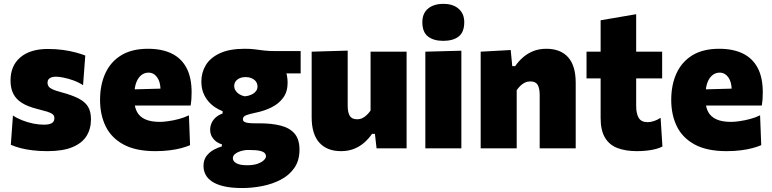

<svg xmlns="http://www.w3.org/2000/svg" viewBox="-20 -768 3996 994"><path d="M225.5 14.5Q184 14.5 148.8 10.2Q113.5 6 85.2 -1.5Q57 -9 36 -18.5L47 -170Q68.5 -155.5 96.2 -144.8Q124 -134 152.8 -128.2Q181.5 -122.5 207 -122.5Q223.5 -122.5 235.8 -125.5Q248 -128.5 254.8 -136Q261.5 -143.5 261.5 -157Q261.5 -169 253 -176.2Q244.5 -183.5 224.8 -189.8Q205 -196 171 -204.5Q123 -216.5 93 -235.5Q63 -254.5 48.8 -282.8Q34.5 -311 34.5 -351.5Q34.5 -428 85.5 -471.2Q136.5 -514.5 228 -514.5Q269 -514.5 305.5 -509.5Q342 -504.5 371.8 -496.5Q401.5 -488.5 421.5 -480.5L410 -327Q387 -342 360 -351.8Q333 -361.5 308.8 -366.2Q284.5 -371 270 -371Q257 -371 247 -367.8Q237 -364.5 231.5 -357.5Q226 -350.5 226 -339.5Q226 -329 231.5 -320.8Q237 -312.5 252 -305.5Q267 -298.5 295.5 -291Q352 -276 386.2 -258.5Q420.5 -241 435.8 -215.5Q451 -190 451 -150.5Q451 -101 428 -64Q405 -27 355 -6.2Q305 14.5 225.5 14.5Z M784.5 14.5Q683.5 14.5 620.2 -19.5Q557 -53.5 527.5 -113.2Q498 -173 498 -251Q498 -328.5 525.2 -388.2Q552.5 -448 607.5 -481.8Q662.5 -515.5 746.5 -515.5Q818 -515.5 868.2 -491.2Q918.5 -467 945.2 -417.2Q972 -367.5 972 -289.5Q972 -269 970.8 -253Q969.5 -237 967 -221.5L809 -276.5Q810 -282.5 810.5 -289.2Q811 -296 811 -301.5Q811 -343.5 793.5 -367.8Q776 -392 748.5 -392Q728 -392 711.8 -379.2Q695.5 -366.5 685.8 -341.8Q676 -317 676 -280V-248.5Q676 -212.5 689.8 -187.8Q703.5 -163 732.5 -150Q761.5 -137 808 -137Q826 -137 852.2 -140.8Q878.5 -144.5 906.5 -152Q934.5 -159.5 958 -171L964 -16.5Q944.5 -8 918 -1Q891.5 6 858 10.2Q824.5 14.5 784.5 14.5ZM569 -221.5V-302.5L859.5 -310.5L967 -292.5V-221.5Z M1234 205.5Q1177 205.5 1138.2 196.2Q1099.5 187 1076.5 171Q1053.5 155 1043.5 134.5Q1033.5 114 1033.5 91.5Q1033.5 59 1049.8 38.5Q1066 18 1088.2 6.5Q1110.5 -5 1128.5 -10V-21.5Q1115 -24 1101.2 -33.8Q1087.5 -43.5 1077.8 -59.2Q1068 -75 1068 -97Q1068 -113.5 1074.8 -129.5Q1081.5 -145.5 1095.5 -158.8Q1109.5 -172 1132.5 -180.5V-192.5Q1112.5 -200 1093.2 -212.8Q1074 -225.5 1058 -244.2Q1042 -263 1032.2 -288.2Q1022.5 -313.5 1022.5 -346.5Q1022.5 -392.5 1045.5 -430.8Q1068.5 -469 1118 -492.2Q1167.5 -515.5 1247 -515.5Q1277.5 -515.5 1300 -512.5Q1322.5 -509.5 1347 -506.5Q1371.5 -503.5 1409 -503.5H1536.5V-388Q1491.5 -388 1451.5 -388Q1411.5 -388 1369.5 -388L1417.5 -459Q1443 -438 1456 -408Q1469 -378 1469 -339.5Q1469 -293.5 1446.5 -262.5Q1424 -231.5 1387.2 -213Q1350.5 -194.5 1307.5 -185.5Q1271.5 -178 1254.5 -171.5Q1237.5 -165 1237.5 -150.5Q1237.5 -142 1244.8 -137.5Q1252 -133 1267.2 -131.2Q1282.5 -129.5 1306.5 -129.5H1325.5Q1386 -129.5 1432.2 -118Q1478.5 -106.5 1504.5 -77Q1530.5 -47.5 1530.5 7Q1530.5 62.5 1504.2 100.8Q1478 139 1434 162Q1390 185 1337.8 195.2Q1285.5 205.5 1234 205.5ZM1259.5 87.5Q1292.5 87.5 1314.2 79.5Q1336 71.5 1346.5 60.8Q1357 50 1357 41.5Q1357 32 1350.2 24.5Q1343.5 17 1325 12.8Q1306.5 8.5 1270 8.5H1256Q1240 10 1223.5 15.2Q1207 20.5 1196.2 29.5Q1185.5 38.5 1185.5 51.5Q1185.5 59 1190 65.5Q1194.5 72 1203.5 77Q1212.5 82 1226.5 84.8Q1240.5 87.5 1259.5 87.5ZM1246 -269.5Q1257.5 -270 1269.2 -273.5Q1281 -277 1291 -283.2Q1301 -289.5 1307 -298.8Q1313 -308 1313 -320Q1313 -335.5 1304.5 -346.5Q1296 -357.5 1282 -363.2Q1268 -369 1250.5 -369Q1234.5 -369 1221.2 -363.2Q1208 -357.5 1200.2 -347Q1192.5 -336.5 1192.5 -323Q1192.5 -309.5 1199.8 -298.5Q1207 -287.5 1219.2 -280Q1231.5 -272.5 1246 -269.5Z M1745.5 14.5Q1673 14.5 1633.2 -29.5Q1593.5 -73.5 1593.5 -161.5Q1593.5 -195.5 1593.5 -220.2Q1593.5 -245 1593.5 -272.5Q1593.5 -325 1593.5 -363Q1593.5 -401 1593.5 -433.2Q1593.5 -465.5 1593.5 -500.5L1780 -506Q1780 -453.5 1780 -402.2Q1780 -351 1780 -297V-220.5Q1780 -186 1790.8 -168.2Q1801.5 -150.5 1829 -150.5Q1843.5 -150.5 1856 -156.5Q1868.5 -162.5 1879 -172.8Q1889.5 -183 1898.5 -195.5V-297Q1898.5 -351 1898.5 -399.5Q1898.5 -448 1898.5 -500.5H2085Q2085 -448 2085 -396.5Q2085 -345 2085 -272.5V-214.5Q2085 -152 2085 -102.5Q2085 -53 2085 0H1929.5L1921 -75H1906Q1888.5 -49.5 1865.2 -29.2Q1842 -9 1812.2 2.8Q1782.5 14.5 1745.5 14.5Z M2182 0Q2182 -53 2182 -102.5Q2182 -152 2182 -214.5V-264.5Q2182 -317 2182 -357Q2182 -397 2182 -431.2Q2182 -465.5 2182 -500.5L2368.5 -505.5Q2368.5 -470 2368.5 -435Q2368.5 -400 2368.5 -359Q2368.5 -318 2368.5 -264.5V-214.5Q2368.5 -152 2368.5 -102.5Q2368.5 -53 2368.5 0ZM2274.5 -556.5Q2225 -556.5 2195.8 -579Q2166.5 -601.5 2166.5 -653.5Q2166.5 -698.5 2195.8 -723.2Q2225 -748 2275.5 -748Q2326 -748 2354.8 -722.2Q2383.5 -696.5 2383.5 -653.5Q2383.5 -601.5 2354.5 -579Q2325.5 -556.5 2274.5 -556.5Z M2468.5 0Q2468.5 -53 2468.5 -102.5Q2468.5 -152 2468.5 -214.5V-264.5Q2468.5 -323 2468.5 -381.2Q2468.5 -439.5 2468.5 -500.5L2624 -509L2632 -425.5H2647Q2664.5 -451 2687.8 -471.2Q2711 -491.5 2741 -503.5Q2771 -515.5 2808.5 -515.5Q2881.5 -515.5 2921 -471.8Q2960.5 -428 2960.5 -339Q2960.5 -306 2960.5 -275.8Q2960.5 -245.5 2960.5 -214.5Q2960.5 -152.5 2960.5 -102.8Q2960.5 -53 2960.5 0H2774Q2774 -53 2774 -101.5Q2774 -150 2774 -204V-276Q2774 -311 2763.5 -328.8Q2753 -346.5 2725.5 -346.5Q2710.5 -346.5 2697.8 -340.5Q2685 -334.5 2674.2 -324Q2663.5 -313.5 2655 -301V-204Q2655 -149.5 2655 -101.2Q2655 -53 2655 0Z M3277 14.5Q3218.5 14.5 3176.2 -1.8Q3134 -18 3111.8 -55.8Q3089.5 -93.5 3089.5 -157Q3089.5 -184 3089.5 -213.5Q3089.5 -243 3089.5 -278.2Q3089.5 -313.5 3089.5 -357Q3089.5 -400.5 3089.5 -455.5Q3089.5 -515.5 3089.5 -564Q3089.5 -612.5 3089.5 -663L3273.5 -694.5Q3273.5 -654.5 3273.5 -617.8Q3273.5 -581 3273.5 -542Q3273.5 -503 3273.5 -455.5V-219.5Q3273.5 -179 3287 -157.2Q3300.5 -135.5 3333 -135.5Q3347.5 -135.5 3364.8 -141Q3382 -146.5 3400 -158L3409.5 -9.5Q3395 -1.5 3373.2 4Q3351.5 9.5 3326.2 12Q3301 14.5 3277 14.5ZM3016.5 -362V-500.5H3408V-362Q3363 -362 3317.8 -362Q3272.5 -362 3230.5 -362H3146Z M3741.5 14.5Q3640.5 14.5 3577.2 -19.5Q3514 -53.5 3484.5 -113.2Q3455 -173 3455 -251Q3455 -328.5 3482.2 -388.2Q3509.5 -448 3564.5 -481.8Q3619.5 -515.5 3703.5 -515.5Q3775 -515.5 3825.2 -491.2Q3875.5 -467 3902.2 -417.2Q3929 -367.5 3929 -289.5Q3929 -269 3927.8 -253Q3926.5 -237 3924 -221.5L3766 -276.5Q3767 -282.5 3767.5 -289.2Q3768 -296 3768 -301.5Q3768 -343.5 3750.5 -367.8Q3733 -392 3705.5 -392Q3685 -392 3668.8 -379.2Q3652.5 -366.5 3642.8 -341.8Q3633 -317 3633 -280V-248.5Q3633 -212.5 3646.8 -187.8Q3660.5 -163 3689.5 -150Q3718.5 -137 3765 -137Q3783 -137 3809.2 -140.8Q3835.5 -144.5 3863.5 -152Q3891.5 -159.5 3915 -171L3921 -16.5Q3901.5 -8 3875 -1Q3848.5 6 3815 10.2Q3781.5 14.5 3741.5 14.5ZM3526 -221.5V-302.5L3816.5 -310.5L3924 -292.5V-221.5Z"/></svg>

Font: Commissioner Thin ExtraBold
Style: Regular
Weight: 800
Version: Version 1.000